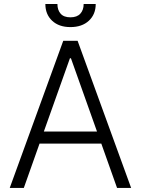

<svg xmlns="http://www.w3.org/2000/svg" viewBox="-20 -929 696 949"><path d="M97.7 0H28.1L292.6 -727.3H363.6L628.2 0H558.6L480.8 -219.1H175.4ZM196.7 -278.8H459.5L330.6 -641H325.6ZM393.5 -909.1H453.1Q453.1 -858 419.2 -826.5Q385.3 -795.1 328.1 -795.1Q271.3 -795.1 237.7 -826.5Q204.2 -858 204.2 -909.1H263.8Q263.8 -879.3 279.7 -861.3Q295.5 -843.4 328.1 -843.4Q360.8 -843.4 377.1 -861.5Q393.5 -879.6 393.5 -909.1Z"/></svg>

Font: Inter Light BETA
Style: Regular
Weight: 300
Designer: Rasmus Andersson
Foundry: rsms
Version: Version 3.011;git-f93a4a705